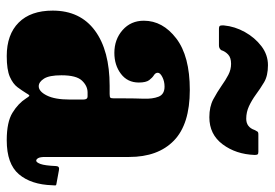

<svg xmlns="http://www.w3.org/2000/svg" viewBox="-143 -663 816 570"><g transform="rotate(90 265.0 -378.0)"><path d="M11.5 -126.5Q11.5 -208 70.8 -251.8Q130 -295.5 235 -295.5H259Q267.5 -295.5 269.8 -297.5Q272 -299.5 272 -308.5V-341.5Q272 -369.5 273 -396.2Q274 -423 267 -440.8Q260 -458.5 237 -458.5Q221.5 -458.5 208.8 -452Q196 -445.5 196 -438.5Q196 -431.5 203.2 -427Q210.5 -422.5 217.8 -413Q225 -403.5 225 -382Q225 -348.5 199.2 -329Q173.5 -309.5 137 -309.5Q97 -309.5 69.2 -334Q41.5 -358.5 41.5 -397Q41.5 -453 94 -493.2Q146.5 -533.5 247 -533.5Q349 -533.5 397.5 -486.2Q446 -439 446 -353.5V-104Q446 -89 449.5 -83.2Q453 -77.5 457 -77.5Q462 -77.5 466.8 -90.2Q471.5 -103 473 -136.5Q473.5 -147.5 485 -145L526 -137.5Q530.5 -137 530.5 -134Q530.5 -131 530 -125.5Q528 -62 497.2 -26Q466.5 10 396.5 10H396Q342.5 10 314.8 -7Q287 -24 272 -47.5Q267 -55.5 264.8 -57Q262.5 -58.5 257 -48.5Q249 -35.5 239 -22Q229 -8.5 208 0.8Q187 10 146.5 10Q82.5 10 47 -25.5Q11.5 -61 11.5 -126.5ZM203.5 -152.5Q203.5 -116 213.5 -100.5Q223.5 -85 236 -85Q251.5 -85 263.5 -109Q275.5 -133 275.5 -176.5V-217.5Q275.5 -230 266.5 -230H254.5Q235 -230 219.2 -213.2Q203.5 -196.5 203.5 -152.5ZM328 -591.5Q296.5 -591.5 274.8 -603.2Q253 -615 235 -627.5Q217.5 -640 202 -648Q186.5 -656 169.5 -656Q151 -656 141.8 -647.2Q132.5 -638.5 129 -627Q124 -620 115 -620H66Q57.5 -620 56.2 -623.8Q55 -627.5 55.5 -635Q58.5 -667 75 -696.8Q91.5 -726.5 117 -746Q142.5 -765.5 173.5 -765.5Q205 -765.5 224.2 -754Q243.5 -742.5 261 -729.5Q277.5 -717.5 295.2 -709.2Q313 -701 332.5 -701Q357.5 -701 366 -726Q369 -731 370.5 -734Q372 -737 379 -737H430.5Q437 -737 438.5 -734.5Q440 -732 440 -726Q438 -670.5 408.5 -631Q379 -591.5 328 -591.5Z"/></g></svg>

Font: Besley* Condensed Heavy
Style: Regular
Weight: 800
Width: 3
Designer: Owen Earl
Foundry: indestructible type*
Version: Version 3.000; ttfautohint (v1.8.3)